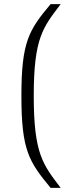

<svg xmlns="http://www.w3.org/2000/svg" viewBox="-20 -763 335 933"><path d="M226 150H275C189 37 144 -15 144 -297C144 -579 189 -630 275 -743H226C120 -617 84 -559 84 -297C84 -34 120 22 226 150Z"/></svg>

Font: Saira UNSAM Light SC
Style: Regular
Weight: 300
Designer: Hector Gatti with collaboration of the Omnibus-Type team
Foundry: Omnibus-Type
Version: Version 1.072;PS 001.072;hotconv 1.0.88;makeotf.lib2.5.64775